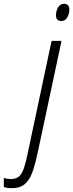

<svg xmlns="http://www.w3.org/2000/svg" viewBox="-151 -745 383 1005"><path d="M170 -635Q142 -635 142 -666Q142 -686 152.5 -705.5Q163 -725 185 -725Q212 -725 212 -694Q212 -672 201 -653.5Q190 -635 170 -635ZM-88 240Q-114 240 -131 234V186Q-116 192 -93 192Q-68 192 -52.5 179.5Q-37 167 -26 135.5Q-15 104 -4 48L119 -531H171L47 51Q34 113 19 155Q4 197 -21 218.5Q-46 240 -88 240Z"/></svg>

Font: Noto Sans ExtraCondensed Light
Style: Italic
Weight: 300
Width: 2
Italic angle: -12°
Designer: Monotype Design Team
Foundry: Monotype Imaging Inc.
Version: Version 2.013; ttfautohint (v1.8.4.7-5d5b)